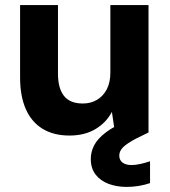

<svg xmlns="http://www.w3.org/2000/svg" viewBox="-20 -521 668 755"><path d="M253 12Q191 12 147.5 -14.5Q104 -41 81.5 -92Q59 -143 59 -216V-501H208V-231Q208 -174 231.5 -144Q255 -114 306 -114Q337 -114 361.5 -128.5Q386 -143 400 -170Q414 -197 414 -236V-501H564V0H432L420 -81Q398 -39 355.5 -13.5Q313 12 253 12ZM478 214Q439 214 407 202Q375 190 356 165.5Q337 141 337 104Q337 76 350.5 50Q364 24 397 -1Q430 -26 489 -50L532 -69L564 0L515 24Q479 43 464 58Q449 73 449 91Q449 108 461.5 118Q474 128 497 128Q512 128 531 124Q550 120 570 113V199Q550 206 526.5 210Q503 214 478 214Z"/></svg>

Font: DM Sans 17pt Black
Style: Regular
Weight: 900
Version: Version 4.004;gftools[0.9.30]